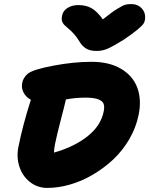

<svg xmlns="http://www.w3.org/2000/svg" viewBox="-20 -965 738 950"><path d="M630.9 -944.8Q661.1 -944.8 680.7 -924.3Q700.2 -903.8 698.2 -874Q697.3 -860.4 691.2 -849.9Q685.1 -839.4 661.1 -819.1Q637.2 -798.8 589.8 -767.1Q537.6 -734.9 512 -723.9Q486.3 -712.9 458 -712.9Q425.8 -712.9 406 -724.9Q386.2 -736.8 372.1 -761.2Q360.4 -781.2 345.5 -797.4Q330.6 -813.5 319.8 -822.3Q309.1 -831.1 299.8 -840.1Q290.5 -849.1 287.1 -860.4Q283.7 -871.6 287.1 -887.2Q291.5 -911.6 314.2 -925.8Q336.9 -939.9 367.2 -939.9Q405.3 -939.9 432.6 -924.6Q460 -909.2 488.8 -869.1Q533.7 -905.3 561.5 -922.1Q589.4 -939 600.8 -941.9Q612.3 -944.8 630.9 -944.8ZM213.9 -35.2Q165 -35.2 127.9 -64.7Q90.8 -94.2 75.9 -140.6Q61 -187 70.8 -236.8Q93.3 -349.1 132.8 -471.2Q108.4 -484.9 96.7 -506.8Q85 -528.8 89.8 -554.2Q94.2 -580.1 117.2 -600.1Q143.1 -621.1 243.9 -640.1Q344.7 -659.2 433.1 -659.2Q520.5 -659.2 579.1 -624.5Q637.7 -589.8 659.4 -530.8Q681.2 -471.7 666 -397Q653.3 -334 619.9 -276.6Q586.4 -219.2 540.3 -176Q494.1 -132.8 439.2 -100.6Q384.3 -68.4 326.4 -51.8Q268.6 -35.2 213.9 -35.2ZM252 -251Q248 -230 247.1 -210Q347.2 -238.3 413.3 -290.8Q479.5 -343.3 493.2 -414.1Q498 -438 492.4 -451.9Q486.8 -465.8 465.3 -473.9Q443.8 -481.9 402.8 -481.9Q354.5 -481.9 306.2 -473.1Q300.3 -445.8 281.2 -373.3Q262.2 -300.8 252 -251Z"/></svg>

Font: Shantell Sans Irregular
Style: Italic
Weight: 800
Italic angle: -11.31°
Designer: Stephen Nixon, Anya Danilova, Shantell Martin
Foundry: Arrow Type
Version: Version 1.006;[9816181b4]